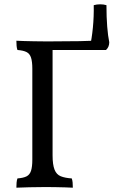

<svg xmlns="http://www.w3.org/2000/svg" viewBox="-20 -868 566 891"><path d="M56 3Q56 -10 57 -21Q58 -32 61 -40Q88 -42 103 -49.5Q118 -57 124 -75.5Q130 -94 130 -127V-549Q130 -582 124 -600.5Q118 -619 103 -626.5Q88 -634 61 -636Q58 -644 57 -655Q56 -666 56 -679Q72 -678 93.5 -677.5Q115 -677 138 -676.5Q161 -676 183 -676Q205 -676 223 -676Q300 -676 348.5 -677Q397 -678 415 -679V-636H224V-147Q224 -104 233 -81Q242 -58 262 -50Q282 -42 313 -40Q316 -32 317 -21Q318 -10 318 3Q302 2 282 1.5Q262 1 239 0.5Q216 0 192 0Q157 0 116.5 1Q76 2 56 3ZM397 -636V-650Q406 -688 411 -739.5Q416 -791 415 -844Q429 -848 445 -848Q461 -848 474 -844Q474 -788 477.5 -744.5Q481 -701 487 -672Q487 -650 472 -636Z"/></svg>

Font: Vollkorn
Style: Regular
Weight: 400
Designer: Friedrich Althausen
Foundry: Friedrich Althausen
Version: Version 4.104